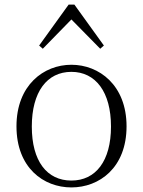

<svg xmlns="http://www.w3.org/2000/svg" viewBox="-20 -805 625 839"><path d="M292 14C414 14 533 -72 533 -253C533 -433 413 -522 292 -522C171 -522 52 -433 52 -253C52 -72 170 14 292 14ZM292 -16C185 -16 119 -101 119 -252C119 -403 185 -491 292 -491C398 -491 465 -403 465 -252C465 -101 398 -16 292 -16ZM418 -592 434 -606 305 -785H280L151 -606L167 -592L292 -720Z"/></svg>

Font: Noto Serif CJK HK ExtraLight
Style: Regular
Weight: 200
Designer: Ryoko NISHIZUKA 西塚涼子 (kana & ideographs); Frank Grießhammer (Latin, Greek & Cyrillic); Wenlong ZHANG 张文龙 (bopomofo); San
Foundry: Adobe
Version: Version 2.001;hotconv 1.1.0;makeotfexe 2.6.0